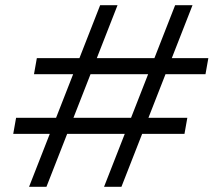

<svg xmlns="http://www.w3.org/2000/svg" viewBox="-20 -720 823 740"><path d="M381 0 655 -700H722L448 0ZM92 0 366 -700H433L159 0ZM31 -204 42 -266H702L691 -204ZM111 -434 122 -496H783L772 -434Z"/></svg>

Font: DM Sans 36pt Light
Style: Italic
Weight: 300
Italic angle: -10°
Designer: Colophon Foundry, Jonny Pinhorn
Foundry: Colophon Foundry
Version: Version 4.004;gftools[0.9.30]